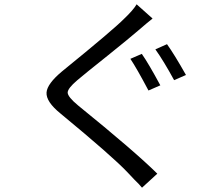

<svg xmlns="http://www.w3.org/2000/svg" viewBox="-20 -818 1040 891"><path d="M638 -568Q669 -524 724 -422L669 -398Q614 -502 585 -545ZM755 -613Q790 -564 843 -470L788 -446Q739 -536 701 -589ZM688 -732Q665 -714 621 -676Q583 -643 481 -561Q368 -471 339 -446Q294 -408 294 -388Q295 -368 342 -329Q606 -115 710 -12L639 53Q628 39 605 17Q578 -11 571 -19Q502 -92 261 -291Q193 -346 196 -389Q199 -429 267 -486Q507 -681 557 -732Q599 -772 614 -798Z"/></svg>

Font: Source Han Sans K Regular
Style: Regular
Weight: 400
Designer: Ryoko NISHIZUKA  (kana & ideographs); Paul D. Hunt (Latin, Greek & Cyrillic); Wenlong ZHANG  (bopomofo); Sandoll Communi
Foundry: Adobe Systems Incorporated
Version: Version 1.00 July 18, 2014, initial release